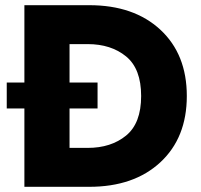

<svg xmlns="http://www.w3.org/2000/svg" viewBox="-20 -720 773 740"><path d="M248 -402H356V-302H248V-150H318Q408 -150 466 -197.5Q524 -245 524 -350Q524 -455 466 -502.5Q408 -550 318 -550H248ZM6 -302V-402H74V-700H324Q496 -700 598 -605.5Q700 -511 700 -350Q700 -189 598 -94.5Q496 0 324 0H74V-302Z"/></svg>

Font: renner_700bold
Style: Bold
Weight: 700
Version: Version 003.000 ; ttfautohint (v0.97) -l 8 -r 50 -G 200 -x 1